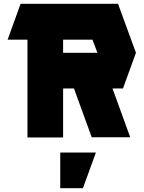

<svg xmlns="http://www.w3.org/2000/svg" viewBox="-20 -720 753 1007"><path d="M88 -700H599L693 -443L625 -256H570L663 0H461L368 -256H311V1H124V-512H20ZM483 80 415 267H296V80ZM311 -443H491L465 -512H311Z"/></svg>

Font: Clickuper
Style: Bold
Weight: 700
Designer: Denis Ignatov
Foundry: Denis Ignatov
Version: Version 1.10 April 16, 2021